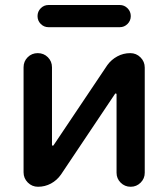

<svg xmlns="http://www.w3.org/2000/svg" viewBox="-20 -753 654 752"><path d="M169.9 -646.5Q152.3 -646.5 139.6 -659.2Q127 -671.9 127 -689.9Q127 -708 139.6 -720.7Q152.3 -733.4 169.9 -733.4H449.2Q466.8 -733.4 479.5 -720.7Q492.2 -708 492.2 -689.9Q492.2 -671.9 479.5 -659.2Q466.8 -646.5 449.2 -646.5ZM436.5 -383.8Q436.5 -385.7 434.6 -386.7Q432.6 -387.7 430.7 -385.7L218.8 -69.3Q203.1 -46.9 179.7 -34.2Q156.2 -21.5 128.9 -21.5Q105.5 -21.5 88.9 -38.1Q72.3 -54.7 72.3 -78.1V-489.3Q72.3 -512.7 88.4 -528.8Q104.5 -544.9 127.9 -544.9Q151.4 -544.9 167.5 -528.8Q183.6 -512.7 183.6 -489.3V-185.5Q183.6 -183.6 185.5 -182.6Q187.5 -181.6 189.5 -183.6L400.4 -498Q416 -519.5 439.5 -532.2Q462.9 -544.9 490.2 -544.9Q513.7 -544.9 530.3 -528.3Q546.9 -511.7 546.9 -488.3V-76.2Q546.9 -53.7 530.8 -37.6Q514.6 -21.5 491.7 -21.5Q468.8 -21.5 452.6 -37.6Q436.5 -53.7 436.5 -76.2Z"/></svg>

Font: Gen Jyuu GothicX Medium
Style: Regular
Weight: 500
Designer: Ryoko NISHIZUKA (kana &amp; ideographs); Paul D. Hunt (Latin, Greek &amp; Cyrillic); Wenlong ZHANG (bopomofo); Sandoll C
Version: Version 1.058.20140828